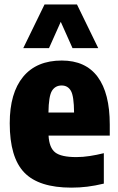

<svg xmlns="http://www.w3.org/2000/svg" viewBox="-20 -828 529 858"><path d="M299 10.5Q153.5 10.5 88.5 -57Q23.5 -124.5 23.5 -277Q23.5 -412.5 83.5 -485Q143.5 -557.5 256 -557.5Q362.5 -557.5 416.5 -484.5Q470.5 -411.5 470.5 -271.5V-222H197Q200 -167.5 226.8 -146.8Q253.5 -126 321 -126Q350.5 -126 381.2 -130.8Q412 -135.5 444 -143.5V-7.5Q404.5 2 370.2 6.2Q336 10.5 299 10.5ZM255.5 -446Q227 -446 212.2 -422.2Q197.5 -398.5 196.5 -325H311Q310.5 -398.5 296.8 -422.2Q283 -446 255.5 -446ZM84 -613 179 -808H324L419 -613H304L251.5 -730.5L199 -613Z"/></svg>

Font: Encode Sans Condensed Condensed ExtraBold
Style: Regular
Weight: 800
Width: 3
Designer: Multiple Designers
Foundry: Impallari Type
Version: Version 3.000; ttfautohint (v1.8.3) -l 8 -r 50 -G 200 -x 14 